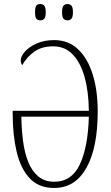

<svg xmlns="http://www.w3.org/2000/svg" viewBox="-20 -923 550 953"><path d="M249 10Q172 10 127 -38.5Q82 -87 62.5 -170Q43 -253 43 -357V-373H421Q420 -468 400 -540Q380 -612 341 -652.5Q302 -693 245 -693Q187 -693 150 -666.5Q113 -640 90 -599Q87 -605 85 -610Q83 -615 83 -624Q83 -643 103.5 -666.5Q124 -690 161.5 -707Q199 -724 249 -724Q319 -724 367 -679Q415 -634 440 -554Q465 -474 465 -370Q465 -190 409 -90Q353 10 249 10ZM249 -21Q336 -21 376.5 -107.5Q417 -194 421 -344H86Q87 -280 94.5 -222Q102 -164 120.5 -118.5Q139 -73 170.5 -47Q202 -21 249 -21ZM315 -822Q302 -822 295 -830.5Q288 -839 288 -862Q288 -886 295 -894.5Q302 -903 315 -903Q328 -903 335 -894.5Q342 -886 342 -862Q342 -839 335 -830.5Q328 -822 315 -822ZM180 -822Q166 -822 160 -830.5Q154 -839 154 -862Q154 -886 160 -894.5Q166 -903 180 -903Q193 -903 200 -894.5Q207 -886 207 -862Q207 -839 200 -830.5Q193 -822 180 -822Z"/></svg>

Font: Noto Serif ExtraCondensed ExtraLight
Style: Regular
Weight: 200
Width: 2
Designer: Monotype Design Team
Foundry: Monotype Imaging Inc.
Version: Version 2.015